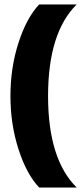

<svg xmlns="http://www.w3.org/2000/svg" viewBox="-20 -708 379 862"><path d="M324.2 133.8H155.8Q99.1 74.2 63 -38.1Q26.9 -150.4 26.9 -276.9Q26.9 -403.8 63 -515.9Q99.1 -627.9 155.8 -688H324.2Q195.8 -561 195.8 -276.9Q195.8 6.8 324.2 133.8Z"/></svg>

Font: Overused Grotesk ExtraBold
Style: Regular
Weight: 800
Version: Version 0.002